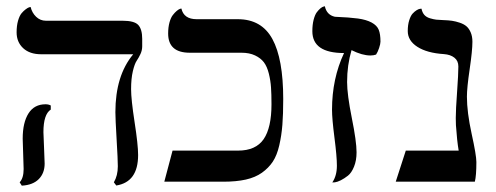

<svg xmlns="http://www.w3.org/2000/svg" viewBox="-20 -582 1589 615"><path d="M119.1 -158.7Q119.1 -149.4 121.1 -108.6Q123 -67.9 123 -58.1Q123 -27.3 104.2 -8.3Q85.4 10.7 49.8 12.7L43 2Q55.7 -11.7 55.7 -40.5Q55.7 -49.8 54.2 -89.1Q52.7 -128.4 52.7 -137.7Q52.7 -189.5 71.3 -218.8Q89.8 -248 126 -248Q135.7 -248 142.6 -244.1V-231Q119.1 -215.8 119.1 -158.7ZM399.9 -296.4Q399.9 -263.7 411.1 -190.9Q422.4 -118.2 422.4 -85.4Q422.4 1 352.5 12.2L344.7 2Q357.4 -19.5 357.4 -49.3Q357.4 -70.3 353.5 -136Q349.6 -201.7 349.6 -222.7Q349.6 -339.8 406.7 -408.2H111.8Q75.2 -408.2 54.2 -427.7Q33.2 -447.3 33.2 -478.5Q33.2 -499.5 37.8 -515.6Q42.5 -531.7 49.1 -539.6Q55.7 -547.4 62.3 -552.2Q68.8 -557.1 73.2 -558.6L78.1 -559.6Q82.5 -541 95.7 -528.3Q108.9 -515.6 127 -515.6H372.6Q410.2 -515.6 422.9 -502Q435.5 -488.3 435.5 -457.5V-433.6Q435.5 -420.9 429.9 -408.9Q424.3 -397 417.7 -387.2Q411.1 -377.4 405.5 -353.8Q399.9 -330.1 399.9 -296.4Z M849.6 -248Q849.6 -280.3 848.1 -302Q846.7 -323.7 841.1 -346.4Q835.4 -369.1 825.2 -382.6Q814.9 -396 796.9 -404.5Q778.8 -413.1 753.4 -413.1H587.9Q518.6 -413.1 518.6 -474.6Q518.6 -494.6 522.9 -510.3Q527.3 -525.9 533.7 -533.9Q540 -542 546.1 -547.1Q552.2 -552.2 556.6 -553.7L561 -554.7Q568.8 -520.5 609.9 -520.5H741.7Q817.9 -520.5 852.5 -457Q887.2 -393.6 887.2 -264.6Q887.2 -216.3 884.5 -182.1Q881.8 -147.9 874.5 -116.2Q867.2 -84.5 853.8 -64.2Q840.3 -43.9 819.1 -28.8Q797.9 -13.7 767.3 -6.8Q736.8 0 695.3 0H506.3L532.7 -99.6H742.7Q799.3 -99.6 824.5 -136.2Q849.6 -172.9 849.6 -248Z M1059.1 -51.3Q1059.1 -80.6 1051.3 -141.1Q1043.5 -201.7 1043.5 -230.5Q1043.5 -330.1 1082 -412.1Q980.5 -412.1 980.5 -481.9Q980.5 -502.9 984.6 -518.8Q988.8 -534.7 994.6 -542.5Q1000.5 -550.3 1006.3 -555.2Q1012.2 -560.1 1016.6 -561L1020.5 -562Q1026.4 -534.2 1052.7 -528.3Q1099.6 -526.4 1126.5 -522.7Q1153.3 -519 1170.4 -509.8Q1187.5 -500.5 1193.1 -486.6Q1198.7 -472.7 1198.7 -448.7Q1198.7 -441.4 1194.3 -428.2Q1189.9 -415 1184.6 -407.2Q1176.8 -404.3 1166.5 -404.3Q1140.1 -404.3 1106 -421.4Q1091.8 -373.5 1091.8 -319.3Q1091.8 -279.3 1106.9 -204.1Q1122.1 -128.9 1122.1 -94.2Q1122.1 -67.9 1114 -48.1Q1106 -28.3 1094.5 -19.3Q1083 -10.3 1071.8 -4.6Q1060.5 1 1052.7 2L1044.4 2.4Q1059.1 -19 1059.1 -51.3Z M1475.6 -272.5Q1475.6 -222.7 1490.7 -153.6Q1505.9 -84.5 1505.9 -63Q1505.9 -19.5 1501 0H1247.6L1279.8 -99.6H1449.2Q1443.8 -130.9 1440.4 -181.2Q1439.9 -188.5 1439.9 -204.1Q1439.9 -230.5 1444.1 -287.8Q1448.2 -345.2 1448.2 -369.1Q1448.2 -387.2 1435.5 -397.2Q1422.9 -407.2 1401.9 -408.7Q1348.1 -412.1 1317.1 -431.9Q1286.1 -451.7 1286.1 -482.4Q1286.1 -502.4 1290.8 -517.1Q1295.4 -531.7 1301.8 -538.6Q1308.1 -545.4 1314.5 -549.3Q1320.8 -553.2 1325.2 -553.7L1330.1 -554.2Q1332.5 -542 1339.1 -534.4Q1345.7 -526.9 1357.4 -523.4Q1369.1 -520 1377.4 -519Q1385.7 -518.1 1400.4 -517.6Q1416.5 -517.1 1428 -515.4Q1439.5 -513.7 1452.6 -509.3Q1465.8 -504.9 1474.1 -497.8Q1482.4 -490.7 1487.8 -478Q1493.2 -465.3 1493.2 -448.2Q1493.2 -419.9 1484.4 -360.4Q1475.6 -300.8 1475.6 -272.5Z"/></svg>

Font: Libertinage
Style: f
Weight: 400
Designer: OSP
Foundry: OSP
Version: Version 1.0; 2008; OFL relea